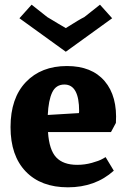

<svg xmlns="http://www.w3.org/2000/svg" viewBox="-20 -785 541 820"><path d="M266 -503Q372 -503 427 -438.5Q482 -374 475 -260L454 -221H185Q190 -145 220 -113Q250 -81 310 -81Q342 -81 372.5 -89.5Q403 -98 417 -106L431 -114L466 -56Q387 15 270 15Q155 15 90 -52.5Q25 -120 25 -242Q25 -366 90.5 -434.5Q156 -503 266 -503ZM115 -765 182 -712Q186 -710 198 -702.5Q210 -695 229.5 -683.5Q249 -672 261 -665Q321 -703 340 -712L407 -765L459 -707L261 -564L63 -707ZM255 -424Q219 -424 203 -390.5Q187 -357 184 -294L317 -302Q318 -308 318 -310Q318 -424 255 -424Z"/></svg>

Font: Andada
Style: Bold
Weight: 700
Designer: Carolina Giovagnoli
Foundry: Carolina Giovagnoli
Version: Version 1.003